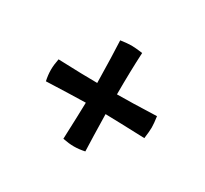

<svg xmlns="http://www.w3.org/2000/svg" viewBox="-94 -613 720 674"><g transform="rotate(30 266.5 -276.0)"><path d="M467 -221Q357 -225 307 -226Q309 -128 311 -77Q288 -72 267 -72Q247 -72 222 -77Q226 -178 227 -226Q174 -225 68 -221Q63 -244 63 -265Q63 -285 68 -310Q174 -306 227 -306Q225 -419 222 -476Q250 -480 266 -480Q281 -480 311 -476Q307 -400 307 -306Q359 -306 467 -310Q471 -282 471 -266Q471 -251 467 -221Z"/></g></svg>

Font: Mirza SemiBold
Style: Regular
Weight: 600
Designer: Arabic design by Kourosh Beigpour, Latin design by Eduardo Tunni, engineering by Lasse Fister
Version: Version 1.0010g